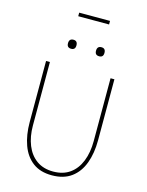

<svg xmlns="http://www.w3.org/2000/svg" viewBox="-152 -1151 955 1251"><g transform="rotate(15 325.5 -525.0)"><path d="M222 -1060H430V-1036H222ZM203 -849Q203 -880 232 -880Q260 -880 260 -849Q260 -819 232 -819Q203 -819 203 -849ZM392 -849Q392 -880 421 -880Q449 -880 449 -849Q449 -819 421 -819Q392 -819 392 -849ZM95 -288V-700H121V-272Q121 -197 144.5 -139Q168 -81 213.5 -48.5Q259 -16 325 -16Q392 -16 437.5 -48.5Q483 -81 506.5 -140Q530 -199 530 -276V-700H556V-288Q556 -201 531 -133.5Q506 -66 454.5 -28Q403 10 323 10Q245 10 194.5 -28Q144 -66 119.5 -133.5Q95 -201 95 -288Z"/></g></svg>

Font: Haskoy Thin
Style: Regular
Weight: 100
Designer: Ertekin Erdin
Foundry: Ertekin Erdin
Version: Version 2.000; ttfautohint (v1.8.4.7-5d5b)